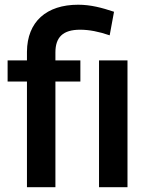

<svg xmlns="http://www.w3.org/2000/svg" viewBox="-20 -780 622 800"><path d="M210.9 0V-440.4H314.9V-528.3H210.9V-561.5C210.9 -624.5 241.7 -656.2 314 -656.2C351.1 -656.2 392.1 -648.4 437 -632.8L455.1 -731C403.8 -748 357.9 -760.3 305.7 -760.3C173.8 -760.3 93.3 -689.9 92.3 -564.5V-528.3H11.7V-440.4H92.3V0ZM511.2 -528.3H392.6V0H511.2Z"/></svg>

Font: Shabnam Medium
Style: Regular
Weight: 500
Foundry: DejaVu fonts team - Redesigned by Saber Rastikerdar - Based on Vazir font
Version: Version 5.0.1